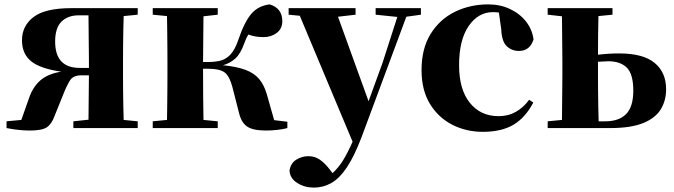

<svg xmlns="http://www.w3.org/2000/svg" viewBox="-20 -583 3066 874"><path d="M314 0V-30.8L382.8 -38.1L384.8 -240.2H351.1Q313.5 -240.2 298.8 -217.3Q284.2 -194.3 269 -155.8L228 -54.2Q215.3 -18.6 193.4 -3.7Q171.4 11.2 116.2 11.2Q91.8 11.2 66.2 8.5Q40.5 5.9 9.8 0V-30.8L77.1 -37.1L112.8 -138.2Q129.4 -186.5 163.1 -216.6Q196.8 -246.6 258.8 -256.8Q163.1 -270.5 121.6 -304.2Q80.1 -337.9 80.1 -399.9Q80.1 -465.3 132.8 -505.6Q185.5 -545.9 305.2 -545.9H606.9V-516.1L543 -509.8Q542 -480.5 541.3 -444.1Q540.5 -407.7 540.3 -371.8Q540 -335.9 540 -308.1V-237.8Q540 -210 540.3 -174.1Q540.5 -138.2 541.3 -102.1Q542 -65.9 543 -37.1L606.9 -30.8V0ZM384.8 -273.9V-308.1L382.8 -513.2H337.9Q289.1 -513.2 260 -484.6Q231 -456.1 231 -394Q231 -273.9 342.8 -273.9Z M1066.9 -73.2 1038.1 -186Q1025.4 -235.4 1003.2 -252.7Q981 -270 929.2 -270H904.3Q904.3 -206.1 904.8 -143.3Q905.3 -80.6 906.2 -37.1L971.2 -30.8V0H675.3V-30.8L740.2 -37.1Q740.7 -65.9 741.2 -102.1Q741.7 -138.2 741.9 -174.1Q742.2 -210 742.2 -237.8V-308.1Q742.2 -335.9 741.9 -371.8Q741.7 -407.7 741.2 -444.1Q740.7 -480.5 740.2 -509.8L675.3 -516.1V-545.9H971.2V-516.1L906.2 -508.8L904.3 -300.8H930.2Q957 -300.8 981.7 -306.4Q1006.3 -312 1027.6 -333.3Q1048.8 -354.5 1064.9 -401.9Q1092.3 -482.9 1124 -520Q1155.8 -557.1 1208 -563Q1265.1 -545.4 1265.1 -486.8Q1265.1 -452.6 1240 -433.3Q1214.8 -414.1 1180.2 -414.1Q1159.2 -414.1 1142.8 -417Q1126.5 -419.9 1110.4 -425.8Q1105.5 -418 1101.1 -408.7Q1096.7 -399.4 1093.3 -389.2Q1075.7 -338.9 1051.5 -316.9Q1027.3 -294.9 995.1 -286.1Q1057.6 -279.8 1097.2 -265.1Q1136.7 -250.5 1159.4 -223.6Q1182.1 -196.8 1194.3 -154.8L1228 -36.1L1288.1 -28.8V0Q1268.1 5.4 1241.7 8.3Q1215.3 11.2 1190.9 11.2Q1131.3 11.2 1104.5 -7.3Q1077.6 -25.9 1066.9 -73.2Z M1689.9 -516.1V-545.9H1896V-516.1L1829.6 -506.8L1626 41Q1592.8 128.4 1559.1 178.7Q1525.4 229 1488.3 250Q1451.2 271 1408.7 271Q1366.7 271 1333.3 250Q1299.8 229 1297.9 192.9Q1303.7 159.2 1329.1 143.6Q1354.5 127.9 1383.8 127.9Q1413.6 127.9 1436.3 144Q1459 160.2 1477.5 184.1L1493.7 205.1Q1520 181.6 1541.5 147Q1563 112.3 1585 62L1344.7 -511.2L1293.9 -516.1V-545.9H1598.6V-516.1L1518.6 -506.8L1657.7 -122.1L1721.7 -297.9L1788.6 -505.9Z M2177.7 17.1Q2101.6 17.1 2038.3 -15.4Q1975.1 -47.9 1937 -110.4Q1898.9 -172.9 1898.9 -264.2Q1898.9 -361.8 1940.2 -428.5Q1981.4 -495.1 2050.5 -529.1Q2119.6 -563 2202.6 -563Q2257.8 -563 2302.2 -541.7Q2346.7 -520.5 2374.8 -484.6Q2402.8 -448.7 2408.7 -403.8Q2392.6 -351.1 2341.8 -351.1Q2310.1 -351.1 2287.1 -372.3Q2264.2 -393.6 2261.7 -449.2L2251 -525.9Q2244.1 -526.9 2237.3 -527.3Q2230.5 -527.8 2223.6 -527.8Q2157.2 -527.8 2113.5 -464.6Q2069.8 -401.4 2069.8 -286.1Q2069.8 -175.8 2118.7 -115Q2167.5 -54.2 2250 -54.2Q2293.5 -54.2 2328.4 -74Q2363.3 -93.8 2388.7 -128.9L2407.7 -116.2Q2371.1 -46.9 2316.9 -14.9Q2262.7 17.1 2177.7 17.1Z M2473.1 0V-30.8L2538.1 -37.1L2540 -237.8V-308.1L2538.1 -508.8L2473.1 -516.1V-545.9H2768.1V-516.1L2704.1 -509.8Q2703.1 -471.7 2702.6 -423.1Q2702.1 -374.5 2702.1 -334Q2751.5 -339.8 2798.8 -339.8Q2907.7 -339.8 2960 -296.6Q3012.2 -253.4 3012.2 -176.8Q3012.2 -125 2987.8 -85.2Q2963.4 -45.4 2907.5 -22.7Q2851.6 0 2756.8 0ZM2702.1 -301.8V-237.8Q2702.1 -209 2702.4 -171.6Q2702.6 -134.3 2703.4 -97.2Q2704.1 -60.1 2705.1 -30.8H2734.9Q2797.9 -30.8 2830.3 -64Q2862.8 -97.2 2862.8 -169.9Q2862.8 -245.6 2833.5 -274.9Q2804.2 -304.2 2748 -304.2Z"/></svg>

Font: Source Han Serif TW Heavy
Style: Regular
Weight: 900
Designer: Ryoko NISHIZUKA Ë•øÂ°öÊ∂ºÂ≠ê (kana & ideographs); Frank Grie√ühammer (Latin, Greek & Cyrillic); Wenlong ZHANG Âº†ÊñáÈæô 
Foundry: Adobe
Version: Version 2.003;hotconv 1.1.1;makeotfexe 2.6.0